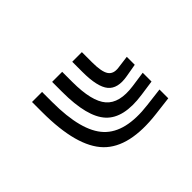

<svg xmlns="http://www.w3.org/2000/svg" viewBox="-56 -48 324 324"><g transform="rotate(45 105.5 113.5)"><path d="M174.2 30H195.2L199.2 63Q208 134.8 176 165.9Q144 197 61.2 197H37V173H61.2Q131 173 158.2 147.4Q185.5 121.8 178.2 63ZM96.2 30H115.2L119.2 53Q123.8 78.8 110.4 89.9Q97 101 61.2 101H37V78H61.2Q84 78 92.5 72.2Q101 66.5 99.2 53ZM134.2 30H155.2L159.2 58Q166.2 106.8 143.5 127.9Q120.8 149 61.2 149H37V125H61.2Q107.5 125 125.4 109.5Q143.2 94 138.2 58Z"/></g></svg>

Font: Big Shoulders Inline Text Black
Style: Regular
Weight: 900
Designer: Patric King
Foundry: XO Type Co
Version: Version 1.000